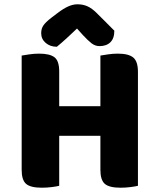

<svg xmlns="http://www.w3.org/2000/svg" viewBox="-20 -867 712 895"><path d="M256 -1Q245 2 222 5Q199 8 175 8Q122 8 101.5 -10Q81 -28 81 -75V-608Q93 -610 116 -613.5Q139 -617 162 -617Q212 -617 234 -600Q256 -583 256 -534V-372H448V-608Q460 -610 483 -613.5Q506 -617 529 -617Q579 -617 601 -599Q623 -581 623 -532V-1Q612 2 589 5Q566 8 542 8Q489 8 468.5 -10Q448 -28 448 -75V-234H256ZM339 -734Q315 -711 291 -689Q267 -667 245 -649Q214 -649 193 -667Q172 -685 172 -712Q172 -733 182 -748Q192 -763 219 -784L248 -806Q277 -828 299 -837.5Q321 -847 341 -847Q367 -847 388 -837.5Q409 -828 432 -805L513 -724Q513 -688 494.5 -670Q476 -652 444 -652Q424 -652 407 -665Q390 -678 366 -704Z"/></svg>

Font: Baloo Thambi 2 ExtraBold
Style: Regular
Weight: 800
Designer: Aadarsh Rajan and Ek Type
Foundry: Ek Type
Version: Version 1.640;hotconv 1.0.111;makeotfexe 2.5.65597; ttfautoh